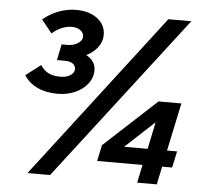

<svg xmlns="http://www.w3.org/2000/svg" viewBox="-51 -758 861 812"><g transform="rotate(5 379.5 -352.5)"><path d="M191.2 -345Q142.9 -345 106.1 -362.3Q69.4 -379.6 49.6 -411.7L112.9 -459.9Q127.7 -437.3 147.8 -427.6Q167.9 -417.9 197 -417.9Q222.7 -417.9 239.8 -428.6Q256.8 -439.3 256.8 -455.3Q256.8 -470 244.9 -478.4Q233 -486.8 210.4 -486.8H177.3L191.3 -554.6H215.4Q241.9 -554.6 260.3 -566.7Q278.8 -578.9 278.8 -595.6Q278.8 -611.4 264.6 -621.8Q250.4 -632.2 228.6 -632.2Q185.2 -632.2 144.4 -597.2L99.8 -652.6Q130 -678.1 166.6 -691.8Q203.3 -705.4 240.6 -705.4Q295.7 -705.4 330.5 -679Q365.2 -652.6 365.2 -609.7Q365.2 -580.9 346.8 -556.9Q328.5 -532.9 299 -518.7Q318 -508.7 328.7 -493.2Q339.3 -477.7 339.3 -456.6Q339.3 -425.9 319.5 -400.3Q299.7 -374.7 266.2 -359.9Q232.7 -345 191.2 -345ZM560.5 0 576.6 -76.6H383.8L398.5 -145L620.6 -350H717.7L674.5 -146.3H717.2L702.2 -76.6H659.8L643.7 0ZM492.4 -146.3H592.1L616 -261.1ZM94.9 0 631.7 -700H729.2L190.8 0Z"/></g></svg>

Font: Red Hat Display VF
Style: Italic
Weight: 300
Italic angle: -12°
Designer: Pentagram, MCKL
Foundry: Pentagram, MCKL
Version: Version 1.023